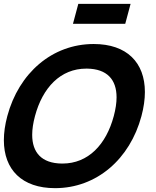

<svg xmlns="http://www.w3.org/2000/svg" viewBox="-36 -964 814 999"><path d="M343.6 -840H615.6L643.5 -944H371.5ZM250.5 15C466.5 15 640 -136 700 -360C712 -404.9 717.9 -446.9 717.9 -485.3C717.9 -638.5 624.2 -735 451.5 -735C235.5 -735 62 -584 2 -360C-10 -315.1 -15.9 -273.1 -15.9 -234.7C-15.9 -81.5 77.8 15 250.5 15ZM284.8 -113C181 -114.5 131.5 -169.9 131.5 -262.4C131.5 -291.4 136.4 -324.1 146 -360C185.8 -508.5 278.8 -607 413.1 -607C414.5 -607 415.8 -607 417.2 -607C521 -605.5 570.5 -550.1 570.5 -457.6C570.5 -428.6 565.6 -395.9 556 -360C516.2 -211.5 423.1 -113 288.9 -113C287.5 -113 286.2 -113 284.8 -113Z"/></svg>

Font: Manrope
Style: ExtraBoldItalic
Weight: 800
Italic angle: -15°
Designer: Mikhail Sharanda
Foundry: Mikhail Sharanda
Version: Version 4.502;hotconv 1.0.109;makeotfexe 2.5.65596